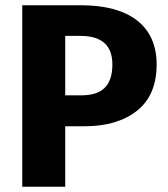

<svg xmlns="http://www.w3.org/2000/svg" viewBox="-20 -713 640 733"><path d="M65 -693V0H229V-231H304C387 -231 454 -251 504 -291C553 -330 578 -389 578 -467C578 -616 472 -693 289 -693ZM229 -349V-576H287C368 -576 409 -540 409 -467C409 -383 367 -349 290 -349Z"/></svg>

Font: Fira Sans
Style: Bold
Weight: 700
Designer: Carrois Corporate & Edenspiekermann AG
Foundry: Carrois Corporate GbR & Edenspiekermann AG
Version: Version 4.203